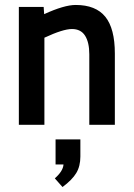

<svg xmlns="http://www.w3.org/2000/svg" viewBox="-20 -503 540 774"><path d="M156 -475 158 -446Q239 -483 285 -483Q366 -483 404.5 -435.5Q443 -388 443 -287V0H340V-284Q340 -332 323 -359Q306 -386 270 -386Q234 -386 159 -351V0H56V-475ZM204 160V59H304V128Q304 167 287.5 194.5Q271 222 232 251L201 216Q217 202 226 188Q235 174 236 160Z"/></svg>

Font: Lekton
Style: Bold
Weight: 700
Designer: Paolo Mazzetti, Luciano Perondi, Raffaele Flato, Elena Papassissa, Emilio Macchia, Michela Povoleri, Tobias Seemiller, R
Version: Version 34.000